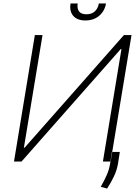

<svg xmlns="http://www.w3.org/2000/svg" viewBox="-20 -929 806 1104"><path d="M180.4 -727.3 60.4 0H103.7L674 -646.7H678.3L571.7 0H616.1L736.2 -727.3H692.5L121.6 -79.9H117.4L224.5 -727.3ZM548.3 -909.1H589.5Q582 -865.1 550.2 -838.2Q518.5 -811.4 470.9 -811.4Q423.7 -811.4 400.9 -838.2Q378.2 -865.1 385.7 -909.1H426.8Q422.2 -881 434.1 -864Q446 -846.9 476.9 -846.9Q507.8 -846.9 525.7 -864Q543.7 -881 548.3 -909.1ZM669 -55.4 658.4 12.4Q652 49.7 635.3 85Q618.6 120.4 595.9 155.2L559.3 145.2Q578.8 110.8 593.2 78.7Q607.6 46.5 612.9 12.8L623.6 -55.4Z"/></svg>

Font: Inter Extra Light  BETA
Style: Italic
Weight: 200
Italic angle: 9.39999°
Designer: Rasmus Andersson
Foundry: rsms
Version: Version 3.011;git-f93a4a705